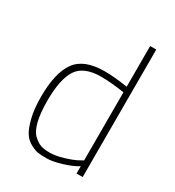

<svg xmlns="http://www.w3.org/2000/svg" viewBox="-178 -837 870 952"><g transform="rotate(30 257.5 -360.5)"><path d="M436 -730V0H401V-42Q372 -23 320 -7Q268 9 235.5 9Q203 9 185.5 6.5Q168 4 142 -9.5Q116 -23 99.5 -48Q83 -73 70.5 -123Q58 -173 58 -242Q58 -378 104.5 -443.5Q151 -509 269 -509Q326 -509 401 -497V-730ZM141 -56Q163 -36 182.5 -29.5Q202 -23 234 -23Q266 -23 309.5 -36Q353 -49 377 -62L401 -75V-465Q323 -477 269 -477Q168 -477 131.5 -420Q95 -363 95 -242Q95 -98 141 -56Z"/></g></svg>

Font: Titillium Web[RUS by Daymarius]
Style: Regular
Weight: 200
Designer: Cyrillization by Daymarius
Foundry: Cyrillization by Daymarius
Version: Version 1.002 September 11, 2018